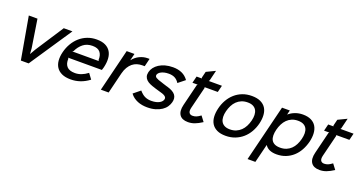

<svg xmlns="http://www.w3.org/2000/svg" viewBox="-49 -1636 5026 2684"><g transform="rotate(20 2463.5 -294.0)"><path d="M745 -630 323 0H207L96 -630H225L290 -214L296 -132H298L345 -214L616 -630Z M1330 -310Q1327 -299 1323.5 -287.5Q1320 -276 1316 -264H813L822 -252Q817 -178 854 -136Q891 -94 976 -94Q1071 -94 1163 -165L1222 -85Q1157 -36 1089.5 -13Q1022 10 950 10Q870 10 817 -14.5Q764 -39 736 -82Q708 -125 703.5 -183.5Q699 -242 716 -310Q734 -382 769.5 -442.5Q805 -503 855 -547Q905 -591 968.5 -615.5Q1032 -640 1106 -640Q1184 -640 1235 -615Q1286 -590 1313 -545.5Q1340 -501 1343.5 -440.5Q1347 -380 1330 -310ZM1234 -366 1225 -378Q1229 -450 1195 -493Q1161 -536 1081 -536Q998 -536 942.5 -492Q887 -448 855 -378L839 -366Z M1861 -518H1825Q1786 -518 1749.5 -507Q1713 -496 1682 -471Q1651 -446 1627 -406.5Q1603 -367 1589 -311L1513 0H1397L1552 -630H1668L1643 -529H1645Q1685 -581 1743 -609Q1801 -637 1863 -637H1890Z M2396 -178Q2387 -142 2364 -107.5Q2341 -73 2302.5 -47Q2264 -21 2210.5 -5Q2157 11 2088 11Q2051 11 2014.5 5Q1978 -1 1945 -14.5Q1912 -28 1883 -49Q1854 -70 1832 -101L1932 -182Q1954 -157 1974.5 -140Q1995 -123 2017 -113Q2039 -103 2062 -98.5Q2085 -94 2111 -94Q2152 -94 2182 -101.5Q2212 -109 2232 -120.5Q2252 -132 2263.5 -146Q2275 -160 2279 -174Q2282 -186 2280.5 -196Q2279 -206 2270.5 -215.5Q2262 -225 2244.5 -234Q2227 -243 2197 -251Q2192 -252 2177.5 -256.5Q2163 -261 2145.5 -266Q2128 -271 2113 -275.5Q2098 -280 2094 -282Q2056 -293 2023 -307.5Q1990 -322 1968 -343Q1946 -364 1937.5 -392Q1929 -420 1938 -459Q1947 -496 1971.5 -528.5Q1996 -561 2034.5 -586Q2073 -611 2125 -625.5Q2177 -640 2241 -640Q2316 -640 2373.5 -614Q2431 -588 2470 -533L2370 -453Q2344 -495 2306.5 -515Q2269 -535 2215 -535Q2175 -535 2146.5 -527.5Q2118 -520 2098.5 -509Q2079 -498 2069 -485.5Q2059 -473 2056 -462Q2050 -436 2075 -420Q2100 -404 2166 -385Q2170 -383 2183.5 -379Q2197 -375 2212 -370Q2227 -365 2240.5 -361Q2254 -357 2259 -356Q2348 -330 2380.5 -286.5Q2413 -243 2396 -178Z M2902 -65Q2842 -26 2793.5 -8Q2745 10 2694 10Q2604 10 2568 -44Q2532 -98 2556 -195L2635 -517L2645 -529H2567L2592 -630H2670L2666 -642L2689 -735L2820 -798L2782 -642L2773 -630H2969L2944 -529H2748L2751 -517L2671 -194Q2659 -144 2674 -119.5Q2689 -95 2725 -95Q2754 -95 2780.5 -105.5Q2807 -116 2843 -143Z M3642 -315Q3625 -246 3591 -186.5Q3557 -127 3507.5 -83.5Q3458 -40 3394 -15Q3330 10 3254 10Q3177 10 3125.5 -14.5Q3074 -39 3046.5 -82.5Q3019 -126 3015 -185.5Q3011 -245 3028 -315Q3045 -385 3079 -444.5Q3113 -504 3162 -547.5Q3211 -591 3274 -615.5Q3337 -640 3414 -640Q3491 -640 3543 -615.5Q3595 -591 3622.5 -548Q3650 -505 3654.5 -445Q3659 -385 3642 -315ZM3526 -315Q3538 -362 3536.5 -402Q3535 -442 3519 -471.5Q3503 -501 3471 -518Q3439 -535 3389 -535Q3338 -535 3298 -518.5Q3258 -502 3227.5 -472.5Q3197 -443 3176.5 -402.5Q3156 -362 3144 -315Q3132 -268 3133.5 -228Q3135 -188 3151 -158.5Q3167 -129 3199 -112Q3231 -95 3281 -95Q3331 -95 3371.5 -112Q3412 -129 3442.5 -158.5Q3473 -188 3493.5 -228Q3514 -268 3526 -315Z M4388 -315Q4370 -244 4337 -184.5Q4304 -125 4256.5 -82Q4209 -39 4147.5 -14.5Q4086 10 4011 10Q3952 10 3909 -8.5Q3866 -27 3842 -65H3840L3772 210H3656L3863 -630H3979L3963 -565H3965Q4005 -600 4058.5 -620Q4112 -640 4172 -640Q4246 -640 4295.5 -615.5Q4345 -591 4371 -547.5Q4397 -504 4401 -444.5Q4405 -385 4388 -315ZM4272 -313Q4284 -360 4283.5 -400.5Q4283 -441 4267.5 -471Q4252 -501 4220 -518Q4188 -535 4137 -535Q4086 -535 4046 -518Q4006 -501 3976 -471Q3946 -441 3925.5 -400.5Q3905 -360 3893 -313Q3881 -265 3881.5 -225Q3882 -185 3897.5 -156Q3913 -127 3945 -111Q3977 -95 4028 -95Q4079 -95 4119 -111.5Q4159 -128 4189 -157Q4219 -186 4239.5 -226Q4260 -266 4272 -313Z M4860 -65Q4800 -26 4751.5 -8Q4703 10 4652 10Q4562 10 4526 -44Q4490 -98 4514 -195L4593 -517L4603 -529H4525L4550 -630H4628L4624 -642L4647 -735L4778 -798L4740 -642L4731 -630H4927L4902 -529H4706L4709 -517L4629 -194Q4617 -144 4632 -119.5Q4647 -95 4683 -95Q4712 -95 4738.5 -105.5Q4765 -116 4801 -143Z"/></g></svg>

Font: TypoPRO Sinkin Sans
Style: 500 Medium Italic
Weight: 500
Italic angle: -112°
Designer: Keith Bates
Foundry: K-Type
Version: Sinkin Sans (version 1.0)  by Keith Bates   •   © 2014   www